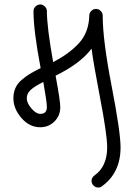

<svg xmlns="http://www.w3.org/2000/svg" viewBox="-20 -570 600 860"><path d="M100 -130Q100 -108 121 -84Q142 -60 160 -60Q190 -60 190 -90Q190 -112 174 -203Q131 -181 115.5 -165.5Q100 -150 100 -130ZM420 270Q408 270 399 261Q390 252 390 240Q390 226 403 216Q460 176 460 90Q460 34 429.5 -125Q399 -284 390 -352Q341 -286 229 -231Q250 -118 250 -90Q250 -52 224 -26Q198 0 160 0Q112 0 76 -41.5Q40 -83 40 -130Q40 -155 49 -175.5Q58 -196 77.5 -212.5Q97 -229 114.5 -239.5Q132 -250 162 -265Q130 -433 130 -520Q130 -532 139 -541Q148 -550 160 -550Q172 -550 181 -541Q190 -532 190 -520Q190 -450 218 -292Q290 -329 334 -377Q378 -425 380 -501Q380 -512 389 -521Q398 -530 410 -530Q422 -530 431 -521Q440 -512 440 -500Q440 -391 480 -184.5Q520 22 520 90Q520 204 437 264Q430 270 420 270Z"/></svg>

Font: Pecita
Style: Book
Weight: 400
Width: 7
Version: Version 4.3